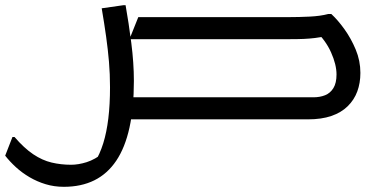

<svg xmlns="http://www.w3.org/2000/svg" viewBox="-56 -460 1469 740"><path d="M415 -85H1152Q1177 -85 1197 -93Q1217 -101 1229 -120.5Q1241 -140 1241 -173Q1241 -211 1220 -258Q1199 -305 1159 -342L1208 -322Q1178 -316 1157.5 -313.5Q1137 -311 1115 -310Q1093 -309 1057 -309H443L477 -394H1057Q1096 -394 1137.5 -396Q1179 -398 1209 -406H1221Q1246 -383 1271.5 -347.5Q1297 -312 1315 -269Q1333 -226 1333 -179Q1333 -140 1321 -107.5Q1309 -75 1284 -50.5Q1259 -26 1221 -13Q1183 0 1131 0H415ZM0 68Q37 111 72 134.5Q107 158 143 166.5Q179 175 218 175Q246 175 278 165Q310 155 344 128L308 168Q329 134 342 92Q355 50 361.5 -3.5Q368 -57 368 -124Q368 -175 364 -222Q360 -269 353 -319Q346 -369 336 -428L420 -440H428Q440 -373 450 -295Q460 -217 460 -148Q460 -45 443 32Q426 109 392 159.5Q358 210 307.5 235Q257 260 190 260Q153 260 120 250Q87 240 58 223Q29 206 5.5 184.5Q-18 163 -36 140L-8 68Z"/></svg>

Font: Kufam
Style: Regular
Weight: 400
Designer: Wael Morcos, Artur Schmal
Foundry: Original Type
Version: Version 1.301; ttfautohint (v1.8.3)